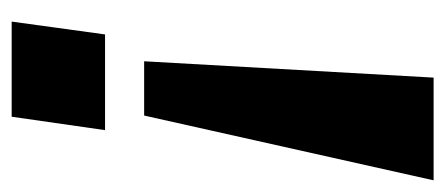

<svg xmlns="http://www.w3.org/2000/svg" viewBox="-237 -526 763 329"><g transform="rotate(90 144.5 -361.5)"><path d="M289 -723H113L85 -227H178ZM203 -160H39L17 0H180Z"/></g></svg>

Font: United Sans
Style: Bold Italic
Weight: 700
Italic angle: -8°
Designer: Pablo Impallari, Rodrigo Fuenzalida (Modified by Dan O. Williams)
Version: Version 1.000;PS 001.000;hotconv 1.0.88;makeotf.lib2.5.64775